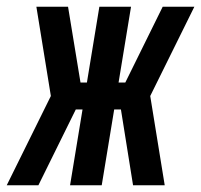

<svg xmlns="http://www.w3.org/2000/svg" viewBox="-61 -550 597 570"><path d="M-41 0 90 -265 47 -530H141L178 -305H197L234 -530H328L291 -305H311L422 -530H516L385 -265L428 0H334L298 -225H278L241 0H147L184 -225H164L53 0Z"/></svg>

Font: Iosevka Curly Oblique
Style: Bold
Weight: 700
Italic angle: -9°
Monospace: yes
Designer: Belleve Invis
Foundry: Belleve Invis
Version: Version 11.1.0; ttfautohint (v1.8.3)